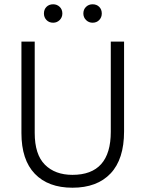

<svg xmlns="http://www.w3.org/2000/svg" viewBox="-20 -868 679 896"><path d="M559 -255Q559 -125 496 -58.5Q433 8 318 8Q205 8 142.5 -57Q80 -122 80 -247V-674H142V-248Q142 -147 189.5 -99.5Q237 -52 318 -52Q497 -52 497 -253V-674H559ZM455 -805Q455 -787 443 -774.5Q431 -762 412 -762Q394 -762 381.5 -774.5Q369 -787 369 -805Q369 -824 381.5 -836Q394 -848 412 -848Q431 -848 443 -836Q455 -824 455 -805ZM271 -805Q271 -787 258.5 -774.5Q246 -762 228 -762Q209 -762 197 -774.5Q185 -787 185 -805Q185 -824 197 -836Q209 -848 228 -848Q246 -848 258.5 -836Q271 -824 271 -805Z"/></svg>

Font: Hind Guntur Light
Style: Regular
Weight: 300
Designer: Manushi Parikh, Hitesh Malaviya
Foundry: Indian Type Foundry
Version: Version 1.002;PS 1.0;hotconv 1.0.86;makeotf.lib2.5.63406; tt